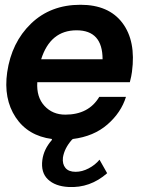

<svg xmlns="http://www.w3.org/2000/svg" viewBox="-20 -575 595 797"><path d="M314 -555.2Q431.2 -555.2 488 -480Q544.9 -404.8 527.8 -276.9Q525.9 -260.7 519 -233.9H134.8Q130.9 -171.9 164.6 -135.5Q198.2 -99.1 251 -99.1Q348.1 -99.1 392.1 -172.9H502.9Q482.9 -107.9 426 -58.3Q369.1 -8.8 282.2 2L277.8 5.9Q247.1 41 241.2 79.1Q238.3 106 251.7 122.1Q265.1 138.2 293.9 138.2Q320.8 138.2 347.9 124Q375 109.9 393.1 87.9L424.8 144Q354 206.1 264.2 201.2Q209 198.2 179 169.7Q148.9 141.1 155.8 88.9Q161.6 44.9 194.8 6.8Q194.8 5.9 195.3 4.4Q195.8 2.9 195.8 2Q95.7 -11.2 44.9 -88.1Q-5.9 -165 9.8 -274.9Q27.8 -398.9 108.9 -477.1Q189.9 -555.2 314 -555.2ZM150.9 -329.1H405.8Q405.8 -449.2 297.9 -449.2Q189 -449.2 150.9 -329.1Z"/></svg>

Font: Oakes Grotesk
Style: SemiBold Italic
Weight: 600
Designer: Samuel Oakes
Foundry: Samuel Oakes
Version: Version 1.0 | wf-rip DC20170320